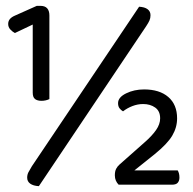

<svg xmlns="http://www.w3.org/2000/svg" viewBox="-20 -632 661 657"><path d="M92 -315V-548L31 -519Q23 -523 15.5 -531Q8 -539 8 -550Q8 -560 14 -567Q20 -574 32 -579L106 -612H118Q134 -612 141.5 -603.5Q149 -595 149 -579V-293Q143 -290 136 -288.5Q129 -287 122 -287Q108 -287 100 -293Q92 -299 92 -315ZM473 -326Q526 -326 556 -300Q586 -274 586 -227Q586 -196 569.5 -168Q553 -140 510 -105L440 -49H588Q591 -44 592.5 -38Q594 -32 594 -24Q594 -14 588.5 -7Q583 0 568 0H386Q380 -6 376.5 -14Q373 -22 373 -32Q373 -46 377.5 -54.5Q382 -63 389 -69L476 -146Q500 -167 514 -187Q528 -207 528 -227Q528 -252 511 -264Q494 -276 470 -276Q451 -276 433 -269Q415 -262 401 -251Q394 -255 389 -261.5Q384 -268 384 -279Q384 -299 411.5 -312.5Q439 -326 473 -326ZM89 -63 456 -609Q475 -608 485 -600.5Q495 -593 495 -580Q495 -570 491.5 -562Q488 -554 480 -542L113 5Q94 4 83.5 -3.5Q73 -11 73 -24Q73 -34 77 -42Q81 -50 89 -63Z"/></svg>

Font: Baloo Tammudu 2
Style: Regular
Weight: 400
Designer: Maithili Shingre, Omkar Shende and Ek Type
Foundry: Ek Type
Version: Version 1.700